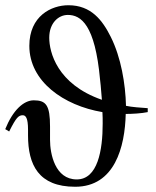

<svg xmlns="http://www.w3.org/2000/svg" viewBox="-20 -703 594 733"><path d="M544 -290C517 -292 484 -294 461 -299C459 -383 442 -484 403 -562C371 -626 328 -683 241 -683C176 -683 92 -642 92 -528C92 -392 223 -300 371 -275C372 -261 372 -246 372 -231C372 -129 353 -18 273 -18C190 -18 171 -116 171 -169V-220C171 -301 156 -320 109 -320C70 -320 29 -282 0 -210L15 -201C42 -255 51 -263 67 -263C78 -263 87 -253 87 -208V-186C87 -74 127 10 267 10C418 10 457 -142 460 -268C485 -268 520 -270 544 -275ZM369 -322C197 -382 168 -505 168 -559C168 -615 203 -646 239 -646C289 -646 343 -609 362 -399C362 -399 366 -367 369 -322Z"/></svg>

Font: XITS Math
Style: Regular
Weight: 400
Designer: MicroPress Inc., with final additions and corrections provided by Coen Hoffman, Elsevier (retired)
Version: Version 1.108